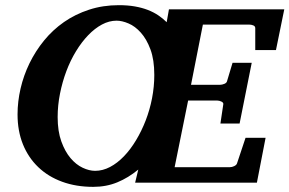

<svg xmlns="http://www.w3.org/2000/svg" viewBox="-20 -707 1120 743"><path d="M577.1 -417Q577.1 -475.6 562.3 -515.6Q547.4 -555.7 525.1 -580.6Q502.9 -605.5 477.5 -616.2Q452.1 -627 431.2 -627Q402.3 -627 374.5 -612.1Q346.7 -597.2 321.3 -570.8Q295.9 -544.4 274.2 -508.8Q252.4 -473.1 236.8 -431.6Q221.2 -390.1 212.2 -344.7Q203.1 -299.3 203.1 -253.9Q203.1 -199.2 217.3 -159.9Q231.4 -120.6 252.9 -95.2Q274.4 -69.8 299.8 -57.9Q325.2 -45.9 348.1 -45.9Q377.4 -45.9 405.8 -60.8Q434.1 -75.7 459.5 -102.1Q484.9 -128.4 506.3 -164.1Q527.8 -199.7 543.7 -240.7Q559.6 -281.7 568.4 -326.9Q577.1 -372.1 577.1 -417ZM1047.9 -513.2H967.8V-598.1Q967.8 -605.5 960.4 -608.6Q953.1 -611.8 944.8 -611.8H765.1L719.2 -378.9H832Q839.4 -378.9 848.4 -382.6Q857.4 -386.2 858.9 -394L879.9 -463.9H954.1L907.2 -229H833L844.2 -304.2Q844.7 -310.1 836.7 -314Q828.6 -317.9 820.8 -317.9H708L655.8 -60.1H870.1Q873.5 -60.1 877.7 -61Q881.8 -62 886 -64Q890.1 -65.9 893.1 -68.6Q896 -71.3 897 -74.2L930.2 -173.8H1007.8L974.1 0H502.9L515.1 -50.8Q476.6 -19 434.1 -1.5Q391.6 16.1 340.8 16.1Q274.4 16.1 220.5 -3.7Q166.5 -23.4 128.2 -60.1Q89.8 -96.7 68.8 -148.4Q47.9 -200.2 47.9 -264.2Q47.9 -314 59.6 -364.5Q71.3 -415 94.2 -462.2Q117.2 -509.3 150.6 -550.3Q184.1 -591.3 227.5 -621.6Q271 -651.9 324.5 -669.4Q377.9 -687 439.9 -687Q474.1 -687 502 -682.1Q529.8 -677.2 552.2 -668.5Q574.7 -659.7 592.8 -647.5Q610.8 -635.3 625 -621.1L633.8 -670.9H1080.1Z"/></svg>

Font: Charis SIL
Style: Bold Italic
Weight: 700
Italic angle: -11°
Foundry: SIL International
Version: Version 4.112